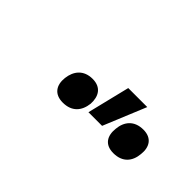

<svg xmlns="http://www.w3.org/2000/svg" viewBox="-4 -1051 607 607"><g transform="rotate(45 300.0 -747.5)"><path d="M354 -837 319 -694H380L439 -837ZM240 -658C281 -658 301 -683 305 -718C307 -752 292 -778 254 -778C214 -778 194 -752 190 -718C186 -683 202 -658 240 -658ZM466 -658C507 -658 527 -683 530 -718C534 -752 519 -778 481 -778C440 -778 420 -752 417 -718C413 -683 428 -658 466 -658Z"/></g></svg>

Font: Smiley Sans Oblique
Style: Regular
Weight: 400
Italic angle: -8°
Designer: oooooohmygosh, Nagisa Chen, Janine Sui, Heda Shi, Jian Li
Foundry: atelierAnchor
Version: Version 2.0.1